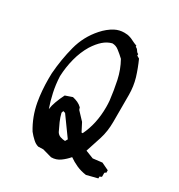

<svg xmlns="http://www.w3.org/2000/svg" viewBox="-159 -769 822 880"><g transform="rotate(30 251.5 -328.5)"><path d="M239.3 2.4H238.3L189.9 -11.2L163.6 -10.3Q147.5 -14.6 133.8 -27.8Q120.1 -40 106.9 -56.6Q71.3 -114.3 58.6 -184.1Q48.8 -240.2 48.8 -302.2Q48.8 -316.9 49.3 -332V-332.5Q55.2 -409.2 73.5 -479.2Q91.8 -549.3 139.6 -603Q165.5 -632.3 195.8 -648.4Q218.3 -660.2 244.6 -660.2Q255.9 -660.2 261.5 -659.2Q267.1 -658.2 269.5 -657.5Q272 -656.7 274.4 -656Q276.9 -655.3 279.1 -654.5Q281.2 -653.8 283.7 -652.8Q288.6 -650.9 297.4 -646.2Q306.2 -641.6 321.8 -635.7V-629.9Q330.1 -627.4 335.4 -618.7Q339.8 -610.8 344.7 -608.4L348.1 -606.9V-598.6L361.8 -590.8Q379.9 -550.8 392.6 -509.3Q404.8 -467.8 404.8 -422.9V-281.2Q404.8 -230.5 391.4 -188.2Q377.9 -146 364.3 -105L406.7 -88.4L455.1 -94.2L493.7 -75.7V-62.5L490.2 -61.5Q488.3 -60.5 487.1 -59.3Q485.8 -58.1 485.8 -55.7V-36.6L475.1 -31.7V-22L417.5 -7.3Q389.2 -11.2 365.7 -21.7Q342.3 -32.2 322.3 -46.4Q305.7 -26.9 286.6 -13.2Q265.6 2.4 239.3 2.4ZM256.8 -94.2 264.2 -106.9 192.9 -205.6 181.6 -209 178.2 -198.2Q183.1 -177.7 192.1 -157Q201.2 -136.2 211.9 -114.7Q219.2 -103 231.4 -98.9Q243.7 -94.7 256.8 -94.2ZM309.1 -165.5Q342.8 -233.9 342.8 -322.8Q342.8 -339.8 341.3 -356.9Q335.4 -407.2 325 -456.3Q314.5 -505.4 290.5 -548.3Q273.4 -564.5 256.3 -577.6Q240.7 -590.3 221.2 -590.3Q196.8 -584 176.8 -566.4Q156.2 -548.3 137.2 -518.6Q114.3 -480.5 102.3 -434.3Q90.3 -388.2 88.4 -339.8Q90.3 -295.4 99.1 -256.3Q106.9 -219.7 119.6 -183.6Q122.1 -203.6 129.9 -224.6Q138.7 -249 151.4 -273.9L188 -286.6Q203.1 -283.2 215.3 -277.6Q227.5 -272 238.3 -261.7L242.2 -250L280.8 -209L303.2 -165.5Z"/></g></svg>

Font: Bakudai
Style: Medium
Weight: 500
Version: Version 1.48